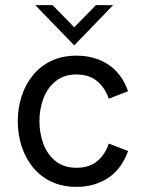

<svg xmlns="http://www.w3.org/2000/svg" viewBox="-20 -717 558 745"><path d="M277 8Q222 8 179.5 -12Q137 -32 108 -67.5Q79 -103 64 -149Q49 -195 49 -247Q49 -298 64 -344Q79 -390 108 -425.5Q137 -461 179.5 -481Q222 -501 277 -501Q347 -501 399.5 -467Q452 -433 477 -363L402 -334Q388 -376 357 -402Q326 -428 277 -428Q228 -428 196 -402Q164 -376 148.5 -335Q133 -294 133 -247Q133 -200 148.5 -158.5Q164 -117 196 -91.5Q228 -66 277 -66Q326 -66 357 -91.5Q388 -117 402 -160L477 -131Q452 -61 399.5 -26.5Q347 8 277 8ZM268 -541 117 -697H184L268 -611L352 -697H419Z"/></svg>

Font: Hanken Grotesk
Style: Regular
Weight: 400
Designer: Alfredo Marco Pradil
Foundry: Hanken Design Co.
Version: Version 3.013